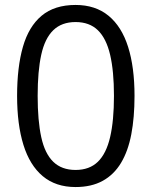

<svg xmlns="http://www.w3.org/2000/svg" viewBox="-20 -745 612 775"><path d="M523 -358Q523 -271 510 -203Q497 -135 468.5 -87.5Q440 -40 394.5 -15Q349 10 285 10Q205 10 152.5 -34Q100 -78 74.5 -160.5Q49 -243 49 -358Q49 -474 72.5 -556Q96 -638 148 -681.5Q200 -725 285 -725Q365 -725 418 -681.5Q471 -638 497 -556Q523 -474 523 -358ZM132 -358Q132 -258 146.5 -191.5Q161 -125 195 -92Q229 -59 285 -59Q341 -59 375 -92Q409 -125 424.5 -191.5Q440 -258 440 -358Q440 -458 424.5 -524Q409 -590 375 -623Q341 -656 285 -656Q229 -656 195 -623Q161 -590 146.5 -524Q132 -458 132 -358Z"/></svg>

Font: sinhala115
Style: Regular
Weight: 400
Designer: Jelle Bosma - Monotype Design Team
Foundry: Monotype Imaging Inc.
Version: Version 2.006